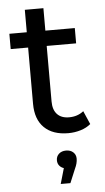

<svg xmlns="http://www.w3.org/2000/svg" viewBox="-57 -631 495 909"><g transform="rotate(-5 190.0 -176.0)"><path d="M357.9 -28.5 330.3 -92C311.3 -76.7 288.3 -69 261.3 -69C236.7 -69 217.9 -76.1 204.7 -90.2C191.5 -104.3 184.9 -124.5 184.9 -150.9V-414.9H324.8V-487.6H184.9V-594.3H96.6V-487.6H13.8V-414.9H96.6V-147.2C96.6 -98.1 110.1 -60.4 137.1 -34C164.1 -7.7 202.1 5.5 251.2 5.5C271.4 5.5 291 2.6 310 -3.2C329.1 -9 345 -17.5 357.9 -28.5ZM266.8 98.4C258.2 90.5 246.9 86.5 232.8 86.5C218.7 86.5 207.3 90.5 198.7 98.4C190.1 106.4 185.8 116.5 185.8 128.8C185.8 138.6 188.4 146.9 193.7 153.6C198.9 160.4 206.1 165.3 215.3 168.4L194.1 242H240.1L267.7 175.7C275.7 159.2 279.7 143.5 279.7 128.8C279.7 116.5 275.4 106.4 266.8 98.4Z"/></g></svg>

Font: Montserrat Ace
Style: Regular
Weight: 500
Designer: Julieta Ulanovsky
Foundry: Julieta Ulanovsky
Version: Version 1